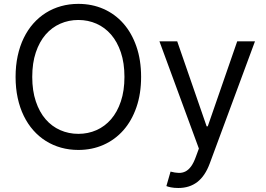

<svg xmlns="http://www.w3.org/2000/svg" viewBox="-20 -757 1358 982"><path d="M701.7 -363.6Q701.7 -277.3 677.7 -208.3Q653.8 -139.2 611 -90.7Q568.2 -42.3 509.4 -16.2Q450.6 9.9 380.7 9.9Q334.2 9.9 292.3 -1.8Q250.4 -13.5 214.7 -35.9Q179 -58.2 150.4 -90.6Q121.8 -122.9 101.6 -164.4Q81.3 -206 70.5 -256Q59.7 -306.1 59.7 -363.6Q59.7 -421.2 70.5 -471.2Q81.3 -521.3 101.6 -562.9Q121.8 -604.4 150.4 -636.7Q179 -669 214.7 -691.4Q250.4 -713.8 292.3 -725.5Q334.2 -737.2 380.7 -737.2Q450.6 -737.2 509.4 -711.3Q568.2 -685.4 611 -636.9Q653.8 -588.4 677.7 -519.2Q701.7 -449.9 701.7 -363.6ZM616.5 -363.6Q616.5 -434.7 598.2 -489Q579.9 -543.3 548.1 -580.1Q516.3 -616.8 473.4 -635.8Q430.4 -654.8 380.7 -654.8Q331.3 -654.8 288.2 -635.8Q245 -616.8 213.2 -580.1Q181.5 -543.3 163.2 -489Q144.9 -434.7 144.9 -363.6Q144.9 -293 163.2 -238.5Q181.5 -183.9 213.2 -147.2Q245 -110.4 288.2 -91.4Q331.3 -72.4 380.7 -72.4Q430.4 -72.4 473.4 -91.4Q516.3 -110.4 548.1 -147.2Q579.9 -183.9 598.2 -238.5Q616.5 -293 616.5 -363.6ZM892 204.5Q870.7 204.5 854 201.2Q837.4 197.8 831 194.6L852.3 120.7Q875.4 126.8 894 127.3Q912.6 127.8 928.3 120Q943.9 112.2 957 94.5Q970.2 76.7 981.5 45.5L997.2 2.8L795.5 -545.5H886.4L1036.9 -110.8H1042.6L1193.2 -545.5H1284.1L1052.6 79.5Q1028.8 143.5 989 174Q949.2 204.5 892 204.5Z"/></svg>

Font: Fast_Sans-Dotted
Style: Regular
Weight: 400
Version: Version 3.018